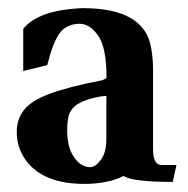

<svg xmlns="http://www.w3.org/2000/svg" viewBox="-20 -450 465 476"><path d="M197.3 5.9H189.5Q87.4 5.9 44.4 -52.2Q21.5 -83.5 21.5 -123Q21.5 -154.3 39.6 -177.5Q57.6 -200.7 103.8 -217.8Q149.9 -234.9 231 -250.5L235.8 -252Q243.7 -255.4 244.1 -257.3Q244.1 -332 223.4 -361.6Q202.6 -391.1 177.2 -391.1Q145 -390.6 128.2 -368.2Q111.3 -345.7 97.2 -288.6L37.6 -273.9V-378.4Q76.7 -427.7 196.3 -430.2L186.5 -429.7Q338.9 -429.7 355 -330.1Q359.4 -303.7 359.4 -278.3V-80.6Q359.4 -41 380.4 -41H417.5L408.2 1Q309.1 1 286.1 -13.7Q252.4 3.9 197.3 5.9ZM203.6 -35.6Q216.3 -35.6 230 -53.7Q243.7 -71.8 243.7 -105V-212.4Q218.3 -210.4 194.6 -202.1Q170.9 -193.8 160.9 -182.4Q150.9 -170.9 148.7 -156Q146.5 -141.1 146.5 -127Q146.5 -84.5 163.6 -60.1Q180.7 -35.6 203.6 -35.6Z"/></svg>

Font: Quaaykop
Style: Bold
Weight: 700
Designer: Tup Wanders
Foundry: Free font, DO NOT SELL
Version: Version 1.00;July 31, 2023;FontCreator 11.5.0.2430 64-bit